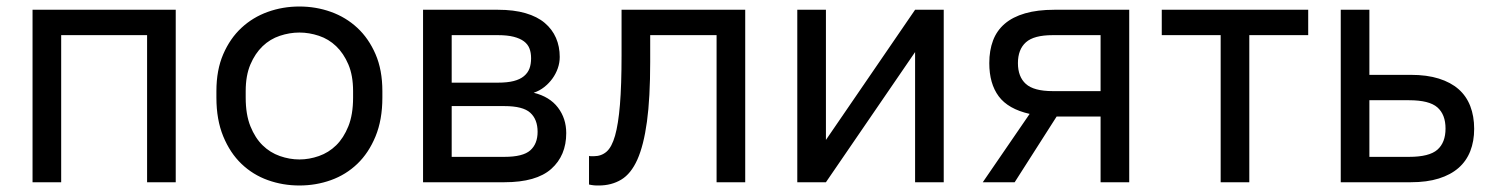

<svg xmlns="http://www.w3.org/2000/svg" viewBox="-20 -560 4585 590"><path d="M80 0V-530H520V0H432V-452H168V0Z M900 10Q849 10 803 -6.5Q757 -23 722 -56.5Q687 -90 666 -141Q645 -192 645 -260V-280Q645 -345 666 -393.5Q687 -442 722 -474.5Q757 -507 803 -523.5Q849 -540 900 -540Q951 -540 997 -523.5Q1043 -507 1078 -474.5Q1113 -442 1134 -393.5Q1155 -345 1155 -280V-260Q1155 -192 1134 -141Q1113 -90 1078 -56.5Q1043 -23 997 -6.5Q951 10 900 10ZM900 -70Q930 -70 960 -80.5Q990 -91 1013 -113.5Q1036 -136 1050.5 -172Q1065 -208 1065 -260V-280Q1065 -328 1050.5 -362Q1036 -396 1013 -418Q990 -440 960 -450Q930 -460 900 -460Q870 -460 840 -450Q810 -440 787 -418Q764 -396 749.5 -362Q735 -328 735 -280V-260Q735 -208 749.5 -172Q764 -136 787 -113.5Q810 -91 840 -80.5Q870 -70 900 -70Z M1280 0V-530H1510Q1559 -530 1595 -519.5Q1631 -509 1654 -489.5Q1677 -470 1688.5 -443.5Q1700 -417 1700 -385Q1700 -367 1694 -350Q1688 -333 1677.5 -318.5Q1667 -304 1652.5 -292.5Q1638 -281 1620 -275Q1669 -263 1694.5 -229.5Q1720 -196 1720 -151Q1720 -82 1674 -41Q1628 0 1530 0ZM1368 -78H1530Q1587 -78 1609.5 -98Q1632 -118 1632 -155Q1632 -193 1609.5 -213.5Q1587 -234 1530 -234H1368ZM1368 -306H1510Q1539 -306 1558.5 -311Q1578 -316 1590 -326Q1602 -336 1607 -349.5Q1612 -363 1612 -381Q1612 -398 1607 -411Q1602 -424 1590 -433Q1578 -442 1558.5 -447Q1539 -452 1510 -452H1368Z M1820 10Q1816 10 1812.5 10Q1809 10 1805 9.5Q1801 9 1797.5 8.5Q1794 8 1790 7V-81Q1792 -80 1796 -80Q1800 -80 1805 -80Q1828 -80 1844 -94Q1860 -108 1870 -143Q1880 -178 1885 -238Q1890 -298 1890 -390V-530H2270V0H2182V-452H1978V-370Q1978 -259 1968 -186Q1958 -113 1938.5 -69.5Q1919 -26 1889 -8Q1859 10 1820 10Z M2430 0V-530H2518V-130L2792 -530H2880V0H2792V-400L2518 0Z M3000 0 3144 -210Q3078 -225 3049 -264Q3020 -303 3020 -366Q3020 -405 3031.5 -435.5Q3043 -466 3067.5 -487Q3092 -508 3130 -519Q3168 -530 3220 -530H3450V0H3362V-202H3227L3098 0ZM3215 -280H3362V-452H3215Q3157 -452 3132.5 -430Q3108 -408 3108 -366Q3108 -324 3132.5 -302Q3157 -280 3215 -280Z M3731 0V-452H3550V-530H4000V-452H3819V0Z M4100 0V-530H4188V-330H4315Q4365 -330 4401.5 -318.5Q4438 -307 4462 -286Q4486 -265 4498 -234Q4510 -203 4510 -164Q4510 -126 4498 -95.5Q4486 -65 4462 -44Q4438 -23 4401.5 -11.5Q4365 0 4315 0ZM4188 -78H4310Q4372 -78 4397 -100Q4422 -122 4422 -165Q4422 -208 4397 -230Q4372 -252 4310 -252H4188Z"/></svg>

Font: Golos Text VF
Style: Regular
Weight: 400
Designer: A.Korolkova, Vitaly Kuzmin
Foundry: ParaType Ltd
Version: Version 2.003